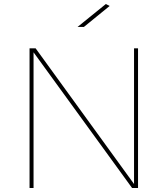

<svg xmlns="http://www.w3.org/2000/svg" viewBox="-20 -941 839 961"><path d="M641.1 0 147.9 -679.2V0H127.9V-699.2H158.2L650.9 -20V-699.2H670.9V0ZM399.9 -806.2H368.2L509.8 -920.9L528.8 -911.1Z"/></svg>

Font: Montserrat
Style: Thin
Weight: 250
Designer: Julieta Ulanovsky
Foundry: Julieta Ulanovsky
Version: Version 1.000;PS 002.000;hotconv 1.0.70;makeotf.lib2.5.58329